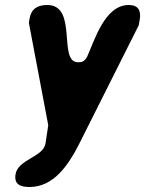

<svg xmlns="http://www.w3.org/2000/svg" viewBox="-20 -541 580 768"><path d="M42 157C36 197 62 207 98 207C194 207 252 121 294 40C330 -32 499 -368 535 -440L539 -463C545 -500 532 -521 495 -521C398 -521 358 -378 328 -313C317 -294 307 -292 292 -292C210 -292 293 -521 169 -521C129 -521 104 -505 98 -465C97 -460 95 -447 96 -447L173 -40L162 33C153 88 51 96 42 157Z"/></svg>

Font: Asimov Print
Style: Regular
Weight: 500
Designer: Google
Version: Version 2.000980: 2014